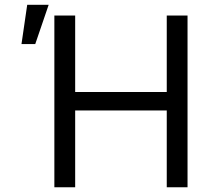

<svg xmlns="http://www.w3.org/2000/svg" viewBox="-20 -793 902 813"><path d="M210.2 0H298.3V-325.3H686.1V0H774.1V-727.3H686.1V-403.4H298.3V-727.3H210.2ZM71 -606.5H129.3L186.1 -772.7H95.2Z"/></svg>

Font: Karasuma Gothic
Style: Regular
Weight: 400
Designer: Rasmus Andersson, Ryoko Nishizuka
Foundry: Genbu
Version: Version 1.00